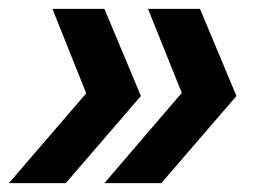

<svg xmlns="http://www.w3.org/2000/svg" viewBox="-22 -481 588 432"><path d="M213 -461 295 -265 126 -69H-2L172 -271L96 -461ZM428 -461 510 -265 341 -69H213L387 -272L311 -461Z"/></svg>

Font: Elaine Sans SemiBold
Style: Italic
Weight: 600
Italic angle: -13°
Designer: Wei Huang
Foundry: Wei Huang
Version: Version 2.001;December 24, 2019;FontCreator 12.0.0.2547 64-b